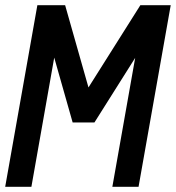

<svg xmlns="http://www.w3.org/2000/svg" viewBox="-21 -720 678 740"><path d="M-1 0 123 -700H230L320 -383L520 -700H637L513 0H412L500 -497L343 -248H259L188 -498L100 0Z"/></svg>

Font: DM Mono Medium
Style: Italic
Weight: 500
Italic angle: -10°
Designer: Colophon Foundry
Foundry: Colophon Foundry
Version: Version 1.000; ttfautohint (v1.8.2.53-6de2)